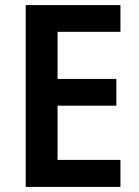

<svg xmlns="http://www.w3.org/2000/svg" viewBox="-20 -734 544 754"><path d="M453 0H81V-714H453V-609H206V-424H437V-319H206V-106H453Z"/></svg>

Font: Noto Sans Khmer SemiCondensed SemiBold
Style: Regular
Weight: 600
Width: 4
Designer: Danh Hong and the Monotype Design Team
Foundry: Monotype Imaging Inc.
Version: Version 2.004; ttfautohint (v1.8.4.7-5d5b)